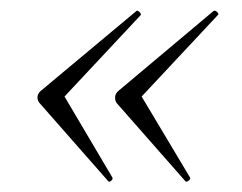

<svg xmlns="http://www.w3.org/2000/svg" viewBox="-20 -385 461 366"><path d="M240 -364Q242 -366 246 -362Q250 -358 248 -356L103 -201L194 -47Q196 -44 192 -40.5Q188 -37 186 -40L55 -189Q51 -194 51.5 -200.5Q52 -207 58 -212ZM387 -364Q390 -366 394 -362Q398 -358 395 -356L250 -201L342 -47Q344 -44 339.5 -40.5Q335 -37 333 -40L202 -189Q199 -194 199.5 -200.5Q200 -207 206 -212Z"/></svg>

Font: Cormorant Infant Light
Style: Italic
Weight: 300
Italic angle: -10°
Designer: Christian Thalmann (Catharsis Fonts)
Foundry: Catharsis Fonts
Version: Version 4.001